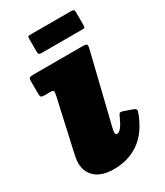

<svg xmlns="http://www.w3.org/2000/svg" viewBox="-178 -756 736 856"><g transform="rotate(-30 189.5 -328.0)"><path d="M320.5 -490 234.5 -138.5Q233 -134 232 -127Q231 -120 231 -116Q231 -104.5 240 -104.5Q260 -104.5 285 -160Q291.5 -175.5 295.5 -179.2Q299.5 -183 314 -178L358.5 -162.5Q373 -157 370 -146.2Q367 -135.5 360.5 -120Q328 -45 274.2 -10Q220.5 25 149 25Q87.5 25 55.5 -3.5Q23.5 -32 23.5 -77Q23.5 -91.5 27 -110Q30.5 -128.5 33.5 -140L88.5 -386Q92.5 -404.5 90.8 -409.8Q89 -415 72.5 -415H47Q31 -415 27.2 -419.2Q23.5 -423.5 23.5 -440V-499Q23.5 -513.5 28.2 -516.8Q33 -520 47 -520H294.5Q319 -520 322.5 -515.2Q326 -510.5 320.5 -490ZM111.5 -601V-667.5Q111.5 -674.5 113.2 -677.8Q115 -681 121.5 -681H334.5Q344 -681 347.8 -678.2Q351.5 -675.5 351.5 -665.5V-600Q351.5 -592 350 -588.5Q348.5 -585 340.5 -585H129Q119.5 -585 115.5 -587.8Q111.5 -590.5 111.5 -601Z"/></g></svg>

Font: Besley* Narrow Fatface
Style: Italic
Weight: 900
Width: 4
Italic angle: -13°
Designer: Owen Earl
Foundry: indestructible type*
Version: Version 3.000; ttfautohint (v1.8.3)